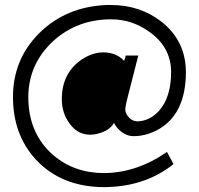

<svg xmlns="http://www.w3.org/2000/svg" viewBox="-20 -692 801 772"><path d="M32.2 -301.8Q32.2 -454.1 138.7 -559.6Q247.1 -666 410.2 -671.9Q418.9 -671.9 425.8 -671.9Q543.9 -671.9 630.9 -603.5Q726.6 -526.4 727.5 -403.3Q727.5 -226.6 606.4 -166Q561.5 -144.5 517.6 -144.5Q479.5 -144.5 449.2 -180.7Q441.4 -190.4 438.5 -198.2Q420.9 -167 376 -155.3Q359.4 -150.4 341.8 -150.4Q286.1 -150.4 252 -207Q228.5 -245.1 228.5 -293Q228.5 -397.5 307.6 -452.1Q351.6 -481.4 395.5 -481.4Q445.3 -481.4 477.5 -449.2Q479.5 -447.3 479.5 -447.3L485.4 -468.8H536.1L493.2 -300.8Q487.3 -278.3 484.4 -259.8Q480.5 -238.3 500 -217.8Q513.7 -205.1 530.3 -204.1Q580.1 -204.1 619.1 -246.1Q668 -300.8 668 -402.3Q668 -503.9 577.1 -566.4Q508.8 -614.3 426.8 -614.3Q290 -614.3 193.4 -526.4Q94.7 -434.6 93.8 -302.7Q93.8 -154.3 195.3 -67.4Q279.3 3.9 398.4 3.9Q530.3 2.9 651.4 -81.1L677.7 -32.2Q571.3 52.7 423.8 59.6Q412.1 60.5 400.4 60.5Q225.6 60.5 122.1 -52.7Q32.2 -152.3 32.2 -301.8Z"/></svg>

Font: Post No Bills Jaffna Medium
Style: Regular
Weight: 500
Designer: Kosala Senevirathne, Siva Puranthara, Lasantha Premarathna, Tharique Azeez
Foundry: Mooniak
Version: Version 1.220 ; ttfautohint (v1.6)